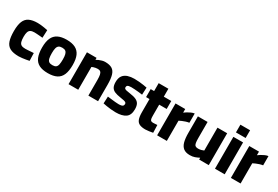

<svg xmlns="http://www.w3.org/2000/svg" viewBox="58 -1653 3798 2624"><g transform="rotate(30 1957.0 -341.5)"><path d="M262 12Q173 12 123 -14.5Q73 -41 53 -100Q33 -159 33 -255Q33 -352 56 -408.5Q79 -465 129.5 -489.5Q180 -514 262 -514Q285 -514 314 -511Q343 -508 372 -503Q401 -498 422 -493L417 -371Q397 -373 372 -375Q347 -377 324 -378.5Q301 -380 287 -380Q249 -380 227 -368Q205 -356 196 -328.5Q187 -301 187 -255Q187 -207 195.5 -177.5Q204 -148 225.5 -135.5Q247 -123 287 -123Q301 -123 324.5 -124.5Q348 -126 373.5 -128Q399 -130 419 -131L423 -10Q403 -5 374.5 -0.5Q346 4 316 8Q286 12 262 12Z M720 12Q635 12 581.5 -15.5Q528 -43 503.5 -102Q479 -161 479 -254Q479 -346 504.5 -403Q530 -460 584 -487Q638 -514 720 -514Q804 -514 857.5 -487Q911 -460 936.5 -403Q962 -346 962 -254Q962 -161 937.5 -102Q913 -43 859.5 -15.5Q806 12 720 12ZM720 -114Q757 -114 775.5 -128Q794 -142 800.5 -173Q807 -204 807 -254Q807 -305 799 -334Q791 -363 772.5 -376Q754 -389 720 -389Q687 -389 668 -376Q649 -363 641 -333.5Q633 -304 633 -254Q633 -204 640 -173Q647 -142 665.5 -128Q684 -114 720 -114Z M1043 0V-503H1195V-472Q1211 -482 1233 -491.5Q1255 -501 1279.5 -507.5Q1304 -514 1326 -514Q1397 -514 1436.5 -489.5Q1476 -465 1492.5 -408.5Q1509 -352 1509 -259V0H1356V-250Q1356 -297 1350 -326Q1344 -355 1329 -368Q1314 -381 1286 -381Q1270 -381 1253 -378Q1236 -375 1221 -370Q1206 -365 1196 -360V0Z M1792 12Q1755 12 1716 8Q1677 4 1644 -1.5Q1611 -7 1589 -12L1594 -122Q1620 -119 1653 -115Q1686 -111 1718 -108Q1750 -105 1770 -105Q1797 -105 1814 -109Q1831 -113 1839.5 -123Q1848 -133 1848 -151Q1848 -164 1839.5 -172Q1831 -180 1809.5 -185.5Q1788 -191 1746 -197Q1690 -205 1654 -220.5Q1618 -236 1601.5 -266.5Q1585 -297 1585 -348Q1585 -413 1612.5 -449Q1640 -485 1686 -499.5Q1732 -514 1787 -514Q1825 -514 1863.5 -510.5Q1902 -507 1935 -502Q1968 -497 1990 -492L1985 -378Q1960 -382 1926.5 -385.5Q1893 -389 1860.5 -391Q1828 -393 1806 -393Q1785 -393 1769.5 -389.5Q1754 -386 1746 -377.5Q1738 -369 1738 -353Q1738 -341 1745 -333.5Q1752 -326 1773 -320.5Q1794 -315 1834 -310Q1895 -302 1932 -285Q1969 -268 1985 -237.5Q2001 -207 2001 -155Q2001 -63 1947 -25.5Q1893 12 1792 12Z M2260 12Q2204 12 2169 -3.5Q2134 -19 2118.5 -58.5Q2103 -98 2103 -170V-377H2049V-503H2103V-628H2256V-503H2374V-377H2256V-208Q2256 -174 2259.5 -155Q2263 -136 2274 -128Q2285 -120 2307 -120Q2313 -120 2326 -121Q2339 -122 2352.5 -122.5Q2366 -123 2373 -124L2377 -3Q2352 2 2317.5 7Q2283 12 2260 12Z M2441 0V-503H2594V-446Q2610 -459 2634 -473.5Q2658 -488 2685 -500Q2712 -512 2737 -515V-369Q2713 -366 2686 -357.5Q2659 -349 2635 -338.5Q2611 -328 2594 -319V0Z M2962 12Q2897 12 2860.5 -16.5Q2824 -45 2809 -101Q2794 -157 2794 -242V-503H2947V-249Q2947 -201 2952 -173Q2957 -145 2972 -133.5Q2987 -122 3015 -122Q3041 -122 3065 -128.5Q3089 -135 3103 -142V-503H3256V0H3104V-29Q3070 -11 3037.5 0.5Q3005 12 2962 12Z M3354 0V-503H3507V0ZM3354 -573V-695H3507V-573Z M3605 0V-503H3758V-446Q3774 -459 3798 -473.5Q3822 -488 3849 -500Q3876 -512 3901 -515V-369Q3877 -366 3850 -357.5Q3823 -349 3799 -338.5Q3775 -328 3758 -319V0Z"/></g></svg>

Font: Cairo ExtraBold
Style: Regular
Weight: 800
Designer: Mohamed Gaber, Accademia di Belle Arti di Urbino
Foundry: Kief Type Foundry, Accademia di Belle Arti di Urbino
Version: Version 3.117